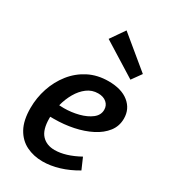

<svg xmlns="http://www.w3.org/2000/svg" viewBox="-203 -928 916 1037"><g transform="rotate(30 255.0 -409.0)"><path d="M233 11Q177 11 131.5 -11.5Q86 -34 59.5 -82Q33 -130 33 -207Q33 -271 53 -331Q73 -391 111 -439Q149 -487 203.5 -515Q258 -543 327 -543Q408 -543 453.5 -506Q499 -469 499 -409Q499 -362 471.5 -326.5Q444 -291 397 -267Q350 -243 292 -231Q234 -219 172 -219Q158 -219 149 -219Q149 -215 149 -209Q149 -139 178.5 -107Q208 -75 259 -75Q326 -75 410 -121L440 -52Q388 -21 335 -5Q282 11 233 11ZM311 -458Q273 -458 243 -435.5Q213 -413 192 -376.5Q171 -340 160 -297Q174 -296 189 -296Q236 -296 280.5 -307.5Q325 -319 354 -341.5Q383 -364 383 -397Q383 -424 363.5 -441Q344 -458 311 -458ZM273 -829 467 -669 424 -609 212 -741Z"/></g></svg>

Font: Bitter SemiBold
Style: Italic
Weight: 600
Italic angle: -9°
Designer: Sol Matas, and Bitter project Authors
Foundry: Sol Matas
Version: Version 2.001